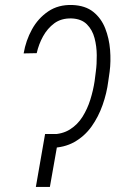

<svg xmlns="http://www.w3.org/2000/svg" viewBox="-20 -741 487 761"><path d="M169.4 -209 184.1 -208.5Q227.1 -209 257.3 -228Q287.6 -247.1 307.1 -278.3Q326.7 -309.6 338.1 -346.4Q349.6 -383.3 355 -419.4L359.9 -458Q363.8 -486.3 363.5 -522Q363.3 -557.6 354.7 -590.1Q346.2 -622.6 324.5 -644.5Q302.7 -666.5 263.2 -668Q222.7 -668.9 195.3 -648.7Q168 -628.4 150.6 -596.9Q133.3 -565.4 125.5 -530.3L73.7 -529.3Q82.5 -580.6 106.7 -624.5Q130.9 -668.5 171.1 -695.8Q211.4 -723.1 266.6 -721.2Q318.4 -719.2 349.9 -693.8Q381.3 -668.5 397 -628.7Q412.6 -588.9 416.3 -543.5Q419.9 -498 414.6 -457L409.2 -419.4Q403.3 -372.1 386.7 -325Q370.1 -277.8 342.8 -239.5Q315.4 -201.2 274.9 -178.2Q234.4 -155.3 179.7 -154.8L163.1 -155.3ZM214.8 -210 177.7 0H122.1L158.7 -210Z"/></svg>

Font: Roboto Condensed Light
Style: Italic
Weight: 300
Italic angle: -12°
Designer: Christian Robertson
Foundry: Google
Version: Version 3.0; 2020